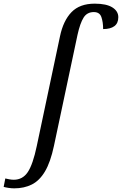

<svg xmlns="http://www.w3.org/2000/svg" viewBox="-160 -790 667 1050"><path d="M-82 240Q-97 240 -113.5 237.5Q-130 235 -140 232L-131 186Q-123 188 -109.5 190.5Q-96 193 -85 193Q-36 193 -8 151Q20 109 41 9L168 -591Q186 -677 231 -723.5Q276 -770 358 -770Q422 -770 454.5 -749.5Q487 -729 487 -696Q487 -663 465.5 -647Q444 -631 404 -631Q404 -669 394.5 -696.5Q385 -724 353 -724Q316 -724 297 -693.5Q278 -663 264 -600L135 8Q116 97 86 147.5Q56 198 14 219Q-28 240 -82 240Z"/></svg>

Font: NotoSerif-Italic
Style: Regular
Weight: 400
Italic angle: -12°
Designer: Monotype Design Team
Foundry: Monotype Imaging Inc.
Version: Version 2.007; ttfautohint (v1.8) -l 8 -r 50 -G 200 -x 14 -D